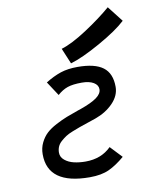

<svg xmlns="http://www.w3.org/2000/svg" viewBox="-85 -814 708 885"><g transform="rotate(-10 269.0 -371.5)"><path d="M238.3 -597.7Q287.1 -612.3 358.4 -658.9Q429.7 -705.6 480.5 -749.5L537.6 -676.3Q496.1 -637.2 409.7 -588.6Q323.2 -540 269 -524.4ZM377 -113.3 428.7 -58.6Q390.6 -25.9 354.5 -9Q318.4 7.8 263.7 7.8Q67.4 7.8 67.4 -133.8Q67.4 -163.6 79.6 -188.2Q91.8 -212.9 109.4 -229.2Q127 -245.6 155.3 -260.5Q183.6 -275.4 207.3 -284.7Q231 -293.9 263.7 -305.2Q272.5 -308.1 276.9 -309.6Q328.1 -327.6 352.8 -345.5Q377.4 -363.3 377.4 -384.3Q377.4 -403.8 357.2 -416Q336.9 -428.2 302.2 -428.2Q259.8 -428.2 235.1 -419.7Q210.4 -411.1 187.5 -390.6L144 -457Q181.2 -480 215.3 -491.5Q249.5 -502.9 295.4 -502.9Q376 -502.9 414.3 -474.1Q452.6 -445.3 452.6 -382.3Q452.6 -341.3 419.4 -306.9Q386.2 -272.5 335.4 -254.4Q322.3 -249.5 297.4 -241.5Q272.5 -233.4 257.8 -228Q243.2 -222.7 222.7 -214.6Q202.1 -206.5 189.9 -198.5Q177.7 -190.4 165.8 -179.9Q153.8 -169.4 148.2 -156.5Q142.6 -143.6 142.6 -128.4Q142.6 -107.4 160.2 -93Q177.7 -78.6 202.6 -72.8Q227.5 -66.9 256.8 -66.9Q330.6 -66.9 377 -113.3Z"/></g></svg>

Font: Fantasque Sans Mono
Style: Italic
Weight: 400
Italic angle: -11°
Monospace: yes
Designer: Jany Belluz
Version: Version 1.8.0 ; ttfautohint (v1.8.2)